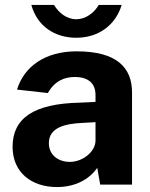

<svg xmlns="http://www.w3.org/2000/svg" viewBox="-20 -748 608 778"><path d="M211 10C284 10 342 -21 374 -68L386 0H515V-373C515 -473 455 -540 290 -540C165 -540 78 -480 49 -385L174 -371C202 -421 242 -436 283 -436C337 -436 367 -411 367 -363V-335L303 -332C115 -328 31 -268 31 -153C31 -48 109 10 211 10ZM263 -92C216 -92 178 -120 178 -168C178 -232 245 -247 315 -250L367 -253V-177C366 -133 315 -92 263 -92ZM380 -728C362 -696 327 -670 289 -670C248 -670 216 -699 199 -728H107C131 -641 203 -595 289 -595C378 -595 448 -645 473 -728Z"/></svg>

Font: Cheyenne Sans
Style: Bold
Weight: 700
Designer: The Public Sans project authors (U.S. Web Design System), Libre Franklin designed by Pablo Impallari and Rodrigo Fuenzal
Foundry: The Cheyenne Sans Project Authors
Version: Version 2.007